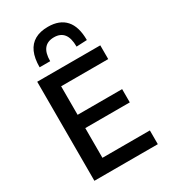

<svg xmlns="http://www.w3.org/2000/svg" viewBox="-232 -1086 1057 1197"><g transform="rotate(-30 297.0 -488.0)"><path d="M84 0Q84 -59 84 -113.5Q84 -168 84 -234.5V-475Q84 -542 84 -598Q84 -654 84 -713H538V-614Q489.5 -614 434 -614Q378.5 -614 303 -614H133.5L199 -695Q199 -636 199 -580.2Q199 -524.5 199 -457V-252.5Q199 -186.5 199 -131.8Q199 -77 199 -18L140.5 -99H312.5Q375.5 -99 432 -99Q488.5 -99 540.5 -99V0ZM173 -313V-408.5H308.5Q376.5 -408.5 425.2 -408.5Q474 -408.5 519.5 -408.5V-313Q472 -313 423.2 -313Q374.5 -313 308 -313ZM406 -780Q406 -842 382.2 -871.5Q358.5 -901 312.5 -901Q265.5 -901 241.8 -872Q218 -843 218 -783.5H142Q142 -848 161 -890.8Q180 -933.5 218 -955Q256 -976.5 312.5 -976.5Q395.5 -976.5 438.8 -928.2Q482 -880 482 -783.5Z"/></g></svg>

Font: Commissioner Thin Medium
Style: Regular
Weight: 500
Version: Version 1.000